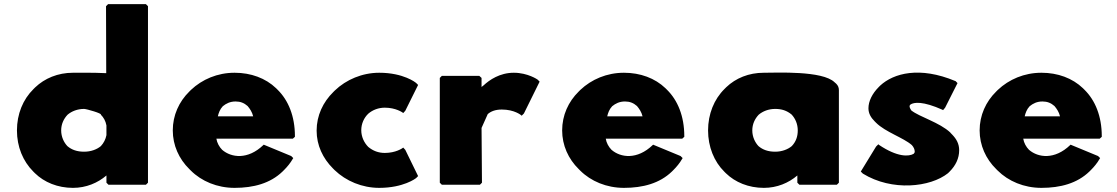

<svg xmlns="http://www.w3.org/2000/svg" viewBox="-20 -887 5405 929"><path d="M307 -332C327 -349 355 -360 387 -360C398 -360 475 -338 468 -332C481 -319 491 -302 495 -280V-233C491 -213 482 -195 468 -180C449 -164 420 -153 387 -153C353 -153 327 -162 306 -180C289 -198 276 -225 276 -256C276 -286 288 -312 307 -332ZM696 -3V-857L686 -867H503L493 -857L494 -533C429 -536 361 -535 333 -535C260 -535 196 -508 150 -464L142 -456C91 -406 62 -335 62 -256C62 -177 91 -107 141 -57L149 -49C194 -5 259 22 333 22C397 22 453 -2 495 -38V-3L505 7H686Z M1058 -373C1074 -386 1093 -396 1120 -396C1143 -396 1161 -389 1178 -374C1189 -361 1200 -345 1205 -324H1034C1038 -341 1044 -358 1058 -373ZM1254 -185C1179 -113 1099 -124 1055 -162C1041 -176 1030 -196 1027 -216H1397L1407 -225V-228C1407 -325 1375 -402 1323 -453L1316 -460C1265 -509 1194 -535 1115 -535C1032 -535 958 -503 904 -452L896 -444C846 -395 816 -329 816 -256C816 -184 846 -118 896 -69L903 -62C955 -10 1031 22 1115 22C1207 22 1288 0 1347 -57L1355 -65C1370 -80 1385 -98 1397 -119L1399 -122L1389 -132L1256 -187Z M1842 -366C1895 -366 1927 -343 1927 -343L1931 -340L1941 -351L2003 -476L1993 -486C1992 -487 1933 -535 1815 -535C1733 -535 1655 -502 1600 -449L1593 -442C1543 -393 1512 -328 1512 -255C1512 -184 1542 -121 1591 -72L1599 -64C1654 -11 1732 22 1815 22C1932 22 1992 -24 1993 -25L2003 -35L1941 -162L1931 -173L1927 -170C1927 -170 1895 -147 1842 -147C1811 -147 1785 -157 1762 -176C1742 -196 1728 -225 1728 -257C1728 -288 1741 -317 1762 -337C1783 -355 1811 -366 1842 -366Z M2311 -467C2310 -466 2311 -466 2310 -465V-510L2299 -520H2118L2108 -510V-3L2118 7H2302L2312 -3L2310 -268L2340 -335C2355 -348 2376 -357 2408 -357C2469 -357 2501 -330 2501 -330L2504 -327L2515 -338L2591 -492L2581 -502C2581 -502 2534 -535 2466 -535C2398 -535 2348 -500 2320 -474Z M2942 -373C2958 -386 2977 -396 3004 -396C3027 -396 3045 -389 3062 -374C3073 -361 3084 -345 3089 -324H2918C2922 -341 2928 -358 2942 -373ZM3138 -185C3063 -113 2983 -124 2939 -162C2925 -176 2914 -196 2911 -216H3281L3291 -225V-228C3291 -325 3259 -402 3207 -453L3200 -460C3149 -509 3078 -535 2999 -535C2916 -535 2842 -503 2788 -452L2780 -444C2730 -395 2700 -329 2700 -256C2700 -184 2730 -118 2780 -69L2787 -62C2839 -10 2915 22 2999 22C3091 22 3172 0 3231 -57L3239 -65C3254 -80 3269 -98 3281 -119L3283 -122L3273 -132L3140 -187Z M3651 -332C3671 -349 3699 -360 3731 -360C3762 -360 3787 -352 3810 -333C3828 -314 3840 -287 3840 -256C3840 -226 3831 -201 3811 -180C3792 -164 3763 -153 3731 -153C3697 -153 3671 -162 3650 -180C3633 -198 3620 -225 3620 -256C3620 -286 3632 -312 3651 -332ZM4026 -482 4018 -489C3960 -546 3737 -535 3676 -535C3603 -535 3540 -509 3494 -465L3486 -457C3435 -407 3406 -335 3406 -256C3406 -177 3435 -105 3485 -56L3492 -49C3537 -5 3602 22 3676 22C3740 22 3796 -2 3838 -38V-3L3848 7H4029L4039 -3V-451C4039 -463 4035 -473 4026 -482Z M4233 -186 4230 -189 4219 -178 4145 -57 4155 -47C4296 40 4482 19 4567 -49L4575 -57C4604 -86 4621 -121 4621 -160C4621 -191 4608 -214 4588 -235L4585 -238L4579 -244V-245C4526 -295 4429 -321 4389 -353C4385 -359 4381 -367 4381 -373C4381 -376 4382 -378 4385 -381C4402 -393 4446 -398 4540 -356L4543 -354L4553 -366L4613 -485L4603 -495H4602C4430 -567 4304 -533 4239 -473L4232 -466C4200 -434 4182 -397 4182 -363C4182 -338 4194 -318 4212 -300L4219 -293C4264 -248 4351 -221 4392 -185C4401 -175 4406 -164 4406 -153C4406 -150 4405 -147 4401 -143C4378 -129 4322 -126 4233 -186Z M4962 -373C4978 -386 4997 -396 5024 -396C5047 -396 5065 -389 5082 -374C5093 -361 5104 -345 5109 -324H4938C4942 -341 4948 -358 4962 -373ZM5158 -185C5083 -113 5003 -124 4959 -162C4945 -176 4934 -196 4931 -216H5301L5311 -225V-228C5311 -325 5279 -402 5227 -453L5220 -460C5169 -509 5098 -535 5019 -535C4936 -535 4862 -503 4808 -452L4800 -444C4750 -395 4720 -329 4720 -256C4720 -184 4750 -118 4800 -69L4807 -62C4859 -10 4935 22 5019 22C5111 22 5192 0 5251 -57L5259 -65C5274 -80 5289 -98 5301 -119L5303 -122L5293 -132L5160 -187Z"/></svg>

Font: Hussar Woodtype
Style: Ultra
Weight: 900
Foundry: Cannot Into Space Fonts
Version: Version 1.07